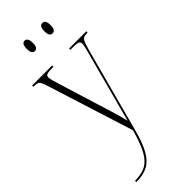

<svg xmlns="http://www.w3.org/2000/svg" viewBox="-311 -773 1048 1048"><g transform="rotate(-45 212.5 -249.5)"><path d="M36 229Q87 229 120 211.5Q153 194 177 150Q201 106 223 26L68 -464Q59 -493 53 -506Q47 -519 37.5 -522.5Q28 -526 8 -526H6V-536H161V-526H157Q122 -526 111 -521.5Q100 -517 100 -504Q100 -496 105 -478Q110 -460 118 -434L182 -226Q200 -169 210.5 -134.5Q221 -100 227.5 -77Q234 -54 239 -31Q247 -60 259 -107Q271 -154 285 -204L347 -436Q353 -459 357.5 -476Q362 -493 362 -504Q362 -514 354 -520Q346 -526 312 -526H292V-536H425V-526H420Q402 -526 392.5 -520.5Q383 -515 376.5 -497.5Q370 -480 360 -444L233 30Q212 111 186.5 156.5Q161 202 126 220.5Q91 239 40 239H36ZM287 -658Q263 -658 263 -697Q263 -738 287 -738Q311 -738 311 -697Q311 -658 287 -658ZM150 -658Q127 -658 127 -697Q127 -738 150 -738Q174 -738 174 -697Q174 -658 150 -658Z"/></g></svg>

Font: Noto Serif Display ExtraCondensed ExtraLight
Style: Regular
Weight: 200
Width: 2
Designer: Monotype Design Team
Foundry: Monotype Imaging Inc.
Version: Version 2.009